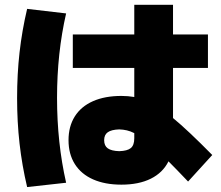

<svg xmlns="http://www.w3.org/2000/svg" viewBox="-20 -754 904 784"><path d="M259.8 -181.6Q259.8 -237.8 285.4 -278.6Q311 -319.3 359.6 -340.8Q408.2 -362.3 475.6 -362.3Q502.9 -362.3 528.3 -357.9V-476.6H277.3V-613.3H528.3V-734.4H686.5V-613.3H829.1V-476.6H686.5V-272Q746.6 -222.7 846.7 -121.1L748 -12.7Q697.8 -65.4 668 -95.2Q645 -48.8 595.9 -24.4Q546.9 0 475.6 0Q408.7 0 360.1 -21.5Q311.5 -43 285.6 -84Q259.8 -125 259.8 -181.6ZM49.8 -353.5Q49.8 -450.7 59.8 -539.8Q69.8 -628.9 90.8 -717.8L250 -699.2Q212.9 -537.6 212.9 -354.5Q212.9 -170.9 250 -7.8L90.8 9.8Q69.8 -79.1 59.8 -168Q49.8 -256.8 49.8 -353.5ZM466.8 -136.7Q500 -137.7 514.2 -149.4Q528.3 -161.1 528.3 -189.5V-210.4Q512.7 -218.3 498 -221.7Q483.4 -225.1 466.8 -225.6Q435.1 -224.6 420.2 -214.1Q405.3 -203.6 405.3 -181.6Q405.3 -158.7 420.2 -148.2Q435.1 -137.7 466.8 -136.7Z"/></svg>

Font: Pretendard GOV Black
Style: Regular
Weight: 900
Designer: Base glyphs from Inter by Rasmus Andersson; Hangeul glyphs from Noto Sans CJK(Source Han Sans) by Jang Soo-young and Kan
Foundry: Kil Hyung-jin
Version: Version 1.309